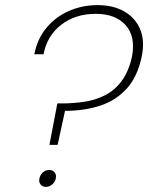

<svg xmlns="http://www.w3.org/2000/svg" viewBox="-20 -727 584 750"><path d="M361 -707Q423 -707 466 -682Q509 -657 527.5 -612.5Q546 -568 534 -508Q518 -429 476 -382Q434 -335 372 -314.5Q310 -294 234 -294L205 -161H173L204 -323H222Q266 -323 309.5 -329.5Q353 -336 390.5 -355Q428 -374 455.5 -411Q483 -448 496 -508Q510 -585 470.5 -629Q431 -673 354 -673Q275 -673 219.5 -630.5Q164 -588 150 -515H114Q126 -576 162 -619Q198 -662 250 -684.5Q302 -707 361 -707ZM159 3Q146 3 138.5 -6.5Q131 -16 134 -30Q137 -44 147.5 -53.5Q158 -63 172 -63Q186 -63 193.5 -53.5Q201 -44 198 -30Q195 -16 184 -6.5Q173 3 159 3Z"/></svg>

Font: Albert Sans ExtraLight
Style: Italic
Weight: 250
Italic angle: -11.25°
Designer: Andreas Rasmussen
Foundry: a.Foundry
Version: Version 1.025